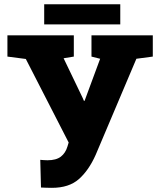

<svg xmlns="http://www.w3.org/2000/svg" viewBox="-20 -878 743 908"><path d="M225.6 10.3Q213.4 10.3 198.5 9.8Q183.6 9.3 173.8 8.8L170.4 -122.1Q175.8 -121.6 187.3 -120.8Q198.7 -120.1 204.6 -120.1Q245.6 -120.1 267.8 -137.2Q290 -154.3 299.3 -186L304.7 -204.1L102.1 -599.1L15.1 -610.4V-710.9H329.1V-610.4L280.8 -602.5L371.1 -414.6L377 -400.9H379.9L453.6 -600.1L412.6 -610.4V-710.9H702.6V-610.4L625 -600.1L432.6 -146Q399.9 -72.3 353 -31Q306.2 10.3 225.6 10.3ZM189 -762.7V-857.9H548.8V-762.7Z"/></svg>

Font: Roboto Slab Black
Style: Regular
Weight: 900
Designer: Google
Version: Version 2.000; ttfautohint (v1.8.1.43-b0c9)